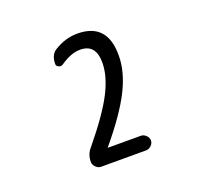

<svg xmlns="http://www.w3.org/2000/svg" viewBox="-86 -834 673 640"><g transform="rotate(-20 250.0 -514.0)"><path d="M143.6 -318.4Q143.6 -345.7 160.2 -364.3Q233.4 -453.1 263.2 -511.2Q293 -569.3 293 -617.2Q293 -683.6 236.3 -682.6Q205.1 -682.6 167 -656.2Q160.2 -651.4 151.9 -654.8Q143.6 -658.2 143.6 -666Q143.6 -700.2 167 -712.9Q205.1 -736.3 247.1 -736.3Q353.5 -736.3 352.5 -620.1Q352.5 -563.5 320.3 -499Q288.1 -434.6 213.9 -345.7L212.9 -344.7L213.9 -343.8H330.1Q339.8 -343.8 348.1 -335.9Q356.4 -328.1 356.4 -317.9Q356.4 -307.6 348.1 -299.8Q339.8 -292 330.1 -292H169.9Q160.2 -292 151.9 -300.3Q143.6 -308.6 143.6 -318.4Z"/></g></svg>

Font: Rounded-X Mgen+ 1m regular
Style: Regular
Weight: 400
Designer: [Source Han Sans]
Ryoko NISHIZUKA  (kana & ideographs); Paul D. Hunt (Latin, Greek & Cyrillic); Wenlong ZHANG  (bopomofo
Version: Version 1.059.20150602